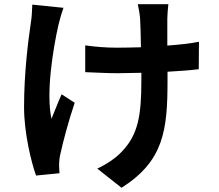

<svg xmlns="http://www.w3.org/2000/svg" viewBox="-20 -815 1040 910"><path d="M281 -778 133 -793C132 -768 131 -734 126 -706C114 -625 94 -471 94 -307C94 -183 129 -43 151 17L262 6C261 -8 260 -25 260 -35C260 -47 262 -69 266 -84C278 -141 305 -242 334 -328L272 -368C255 -331 237 -282 224 -252C197 -376 232 -586 257 -697C262 -718 272 -754 281 -778ZM384 -600V-473C433 -471 495 -468 538 -468L650 -470V-434C650 -265 634 -176 557 -96C529 -65 479 -33 441 -16L556 75C756 -52 774 -197 774 -433V-475C830 -478 882 -482 922 -487L923 -617C882 -609 829 -603 773 -599V-727C774 -749 775 -773 778 -795H633C637 -779 642 -751 644 -726C646 -699 647 -647 648 -591C610 -590 571 -589 535 -589C482 -589 433 -593 384 -600Z"/></svg>

Font: Noto Sans Mono CJK HK
Style: Bold
Weight: 700
Designer: Ryoko NISHIZUKA 西塚涼子 (kana, bopomofo & ideographs); Paul D. Hunt (Latin, Greek & Cyrillic); Sandoll Communications 산돌커뮤니
Foundry: Adobe
Version: Version 2.004;hotconv 1.0.118;makeotfexe 2.5.65603